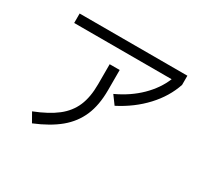

<svg xmlns="http://www.w3.org/2000/svg" viewBox="-146 -950 1291 1196"><g transform="rotate(30 500.0 -351.5)"><path d="M545 -393Q644 -439 713 -507Q782 -575 814 -654H113V-722H888V-656Q855 -557 777.5 -473.5Q700 -390 589 -333ZM161 -46Q260 -85 319 -131Q378 -177 405.5 -241Q433 -305 433 -398V-542H505V-397Q505 -289 472 -212.5Q439 -136 372 -80.5Q305 -25 198 19Z"/></g></svg>

Font: IBM Plex Sans SC
Style: Regular
Weight: 400
Designer: Mike Abbink; Paul van der Laan; Pieter van Rosmalen; Eunyou Noh; Wujin Sim; Chorong Kim; Dohee Lee; Yejin We; Jinhee Kim
Foundry: Sandoll Inc.
Version: Version 1.000